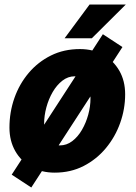

<svg xmlns="http://www.w3.org/2000/svg" viewBox="-20 -755 606 853"><path d="M22 -188Q22 -257 44 -319.5Q66 -382 107.5 -431Q149 -480 206.5 -508.5Q264 -537 335 -537Q394 -537 439 -511.5Q484 -486 510 -441Q536 -396 536 -336Q536 -271 514 -209Q492 -147 450.5 -97Q409 -47 351.5 -17.5Q294 12 223 12Q165 12 119.5 -13Q74 -38 48 -83.5Q22 -129 22 -188ZM176 -205Q176 -158 194 -133.5Q212 -109 246 -109Q276 -109 301 -128Q326 -147 344 -178Q362 -209 372 -245.5Q382 -282 382 -318Q382 -366 364.5 -391Q347 -416 312 -416Q282 -416 257 -396.5Q232 -377 214 -346Q196 -315 186 -278Q176 -241 176 -205ZM437 -603 524 -546 119 78 32 21ZM267 -585 378 -735H539L388 -585Z"/></svg>

Font: Radio Canada
Style: Italic
Weight: 400
Italic angle: -12°
Designer: Charles Daoud, Etienne Aubert Bonn, Alexandre Saumier Demers, Jacques Le Bailly
Foundry: Radio-Canada
Version: Version 2.104;gftools[0.9.28.dev5+ged2979d]